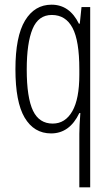

<svg xmlns="http://www.w3.org/2000/svg" viewBox="-20 -560 476 820"><path d="M205.1 -32.2Q258.8 -32.2 289.1 -85.4Q318.8 -137.7 318.8 -240.2V-264.2Q318.8 -385.7 290 -440.4Q260.7 -496.1 201.2 -496.1Q144 -496.1 119.1 -436.5Q94.2 -376.5 94.2 -263.2Q94.2 -143.1 121.1 -86.9Q147.5 -32.2 205.1 -32.2ZM198.2 9.8Q125 9.8 85 -58.1Q45.9 -124.5 45.9 -264.2Q45.9 -404.3 86.9 -472.2Q127.9 -540 200.2 -540Q276.9 -540 316.9 -459H320.8L328.1 -529.8H365.2V240.2H318.8V11.2Q318.8 -21.5 323.2 -77.1H318.8Q277.3 9.8 198.2 9.8Z"/></svg>

Font: Germano
Style: Regular
Weight: 300
Width: 3
Foundry: Ascender Corporation
Version: Version 1.10; ttfautohint (v1.5)